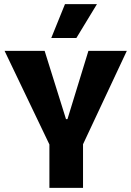

<svg xmlns="http://www.w3.org/2000/svg" viewBox="-20 -905 633 925"><path d="M218 0V-209L2 -660H195L298 -331H305L406 -660H591L380 -210V0ZM348 -722H227L293 -885H447Z"/></svg>

Font: Bricolage Grotesque 24pt SemiCondensed ExtraBold
Style: Regular
Weight: 800
Width: 4
Designer: Mathieu Triay
Foundry: Atelier Triay
Version: Version 1.001;gftools[0.9.33.dev8+g029e19f]